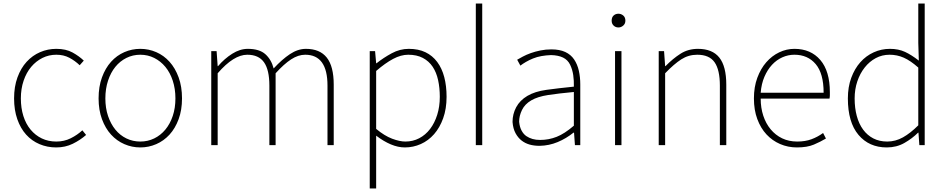

<svg xmlns="http://www.w3.org/2000/svg" viewBox="-20 -814 5312 1077"><path d="M295 13Q245 13 201.5 -5.5Q158 -24 126.5 -59Q95 -94 77 -145.5Q59 -197 59 -262Q59 -328 78 -380Q97 -432 129.5 -467.5Q162 -503 205 -521.5Q248 -540 296 -540Q350 -540 387 -519.5Q424 -499 450 -474L427 -448Q401 -473 369 -490Q337 -507 296 -507Q254 -507 218 -489Q182 -471 155 -439Q128 -407 112.5 -361.5Q97 -316 97 -262Q97 -208 111 -163.5Q125 -119 151.5 -87Q178 -55 214.5 -37.5Q251 -20 296 -20Q340 -20 377 -38.5Q414 -57 442 -83L463 -57Q430 -28 388 -7.5Q346 13 295 13Z M767 13Q720 13 677.5 -5.5Q635 -24 603 -59Q571 -94 552 -145.5Q533 -197 533 -262Q533 -328 552 -380Q571 -432 603 -467.5Q635 -503 677.5 -521.5Q720 -540 767 -540Q814 -540 856.5 -521.5Q899 -503 931 -467.5Q963 -432 982 -380Q1001 -328 1001 -262Q1001 -197 982 -145.5Q963 -94 931 -59Q899 -24 856.5 -5.5Q814 13 767 13ZM767 -20Q809 -20 845 -37.5Q881 -55 907.5 -87Q934 -119 949 -163.5Q964 -208 964 -262Q964 -316 949 -361.5Q934 -407 907.5 -439Q881 -471 845 -489Q809 -507 767 -507Q725 -507 689 -489Q653 -471 627 -439Q601 -407 586 -361.5Q571 -316 571 -262Q571 -208 586 -163.5Q601 -119 627 -87Q653 -55 689 -37.5Q725 -20 767 -20Z M1165 -527H1195L1201 -443H1203Q1239 -485 1282.5 -512.5Q1326 -540 1370 -540Q1435 -540 1468.5 -510Q1502 -480 1515 -430Q1562 -481 1606.5 -510.5Q1651 -540 1696 -540Q1774 -540 1813 -491Q1852 -442 1852 -339V0H1817V-334Q1817 -507 1692 -507Q1653 -507 1613 -481Q1573 -455 1526 -403V0H1491V-334Q1491 -422 1461 -464.5Q1431 -507 1367 -507Q1291 -507 1201 -403V0H1165Z M2090 -91Q2137 -52 2179.5 -36Q2222 -20 2254 -20Q2296 -20 2331.5 -38.5Q2367 -57 2392.5 -90.5Q2418 -124 2432.5 -170Q2447 -216 2447 -271Q2447 -321 2437.5 -364.5Q2428 -408 2407 -439.5Q2386 -471 2352 -489Q2318 -507 2270 -507Q2229 -507 2185 -483.5Q2141 -460 2090 -416ZM2054 -527H2084L2090 -459H2092Q2131 -490 2177 -515Q2223 -540 2273 -540Q2327 -540 2366.5 -521Q2406 -502 2432.5 -466.5Q2459 -431 2472 -381.5Q2485 -332 2485 -271Q2485 -204 2466 -151Q2447 -98 2415 -61.5Q2383 -25 2340.5 -6Q2298 13 2251 13Q2213 13 2172.5 -4Q2132 -21 2090 -53V243H2054Z M2649 0V-794H2685V0Z M3007 4Q2976 4 2951 -3Q2926 -10 2906 -25.5Q2886 -41 2872 -66.5Q2858 -92 2855 -130Q2855 -174 2875.5 -212.5Q2896 -251 2938 -276Q2980 -301 3045 -310Q3110 -319 3199 -328Q3200 -361 3195.5 -392.5Q3191 -424 3178 -451Q3165 -478 3138.5 -491Q3112 -504 3071 -505Q3043 -504 3017.5 -499.5Q2992 -495 2970 -486Q2948 -477 2930 -466.5Q2912 -456 2899 -446L2881 -479Q2893 -486 2912.5 -496.5Q2932 -507 2957 -516Q2982 -525 3011.5 -531Q3041 -537 3073 -537Q3119 -537 3150.5 -522.5Q3182 -508 3200.5 -480.5Q3219 -453 3227 -417Q3235 -381 3235 -341V0H3205L3200 -70H3197Q3156 -37 3108 -17Q3060 3 3007 4ZM3010 -29Q3058 -29 3102.5 -46.5Q3147 -64 3199 -109V-298Q3113 -290 3054.5 -281Q2996 -272 2960 -251Q2924 -230 2908 -197Q2892 -164 2892 -131Q2895 -101 2906 -81Q2917 -61 2932.5 -50.5Q2948 -40 2967 -34.5Q2986 -29 3010 -29Z M3430 -527H3466V0H3430ZM3449 -660Q3433 -660 3422 -670.5Q3411 -681 3411 -698Q3411 -717 3422 -727Q3433 -737 3449 -737Q3464 -737 3476 -727Q3488 -717 3488 -698Q3488 -681 3476 -670.5Q3464 -660 3449 -660Z M3675 -527H3705L3711 -443H3713Q3754 -485 3797 -512.5Q3840 -540 3895 -540Q3976 -540 4015 -491Q4054 -442 4054 -339V0H4018V-334Q4018 -422 3988.5 -464.5Q3959 -507 3891 -507Q3842 -507 3801.5 -481Q3761 -455 3711 -403V0H3675Z M4450 13Q4400 13 4356 -6Q4312 -25 4279.5 -60Q4247 -95 4228 -146Q4209 -197 4209 -262Q4209 -326 4228 -377.5Q4247 -429 4278.5 -465Q4310 -501 4351 -520.5Q4392 -540 4436 -540Q4528 -540 4581.5 -477.5Q4635 -415 4635 -297Q4635 -289 4635 -280Q4635 -271 4633 -261H4247Q4247 -209 4261.5 -165Q4276 -121 4303 -88.5Q4330 -56 4367.5 -38Q4405 -20 4452 -20Q4497 -20 4532 -33Q4567 -46 4597 -68L4613 -37Q4583 -19 4545.5 -3Q4508 13 4450 13ZM4600 -294Q4600 -402 4555.5 -454.5Q4511 -507 4436 -507Q4401 -507 4368.5 -492.5Q4336 -478 4310.5 -450.5Q4285 -423 4268 -383.5Q4251 -344 4247 -294Z M4954 13Q4855 13 4795.5 -57.5Q4736 -128 4736 -262Q4736 -326 4755 -377.5Q4774 -429 4806 -465Q4838 -501 4881 -520.5Q4924 -540 4972 -540Q5020 -540 5056.5 -523Q5093 -506 5134 -474L5131 -573V-794H5167V0H5137L5132 -70H5130Q5097 -37 5053 -12Q5009 13 4954 13ZM4957 -20Q5003 -20 5045 -43.5Q5087 -67 5131 -111V-435Q5087 -474 5049.5 -490.5Q5012 -507 4970 -507Q4928 -507 4892.5 -488Q4857 -469 4830.5 -435.5Q4804 -402 4789 -357.5Q4774 -313 4774 -262Q4774 -208 4786 -163.5Q4798 -119 4821.5 -87Q4845 -55 4879 -37.5Q4913 -20 4957 -20Z"/></svg>

Font: SpoqaHanSansJP-Thin
Style: Regular
Weight: 250
Designer: [Source Han Sans]
Ryoko NISHIZUKA  (kana & ideographs); Paul D. Hunt (Latin, Greek & Cyrillic); Wenlong ZHANG  (bopomofo
Foundry: Spoqa (http://bi.spoqa.com)
Version: Version 1.002.20150607